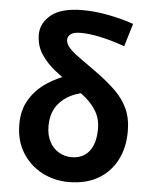

<svg xmlns="http://www.w3.org/2000/svg" viewBox="-56 -859 729 919"><g transform="rotate(5 308.0 -399.5)"><path d="M307.8 13.8Q239 13.8 180 -17Q121 -47.7 85.1 -105.1Q49.3 -162.5 49.3 -242.7Q49.3 -311.6 80.6 -362.3Q111.9 -413 162.9 -446.4Q213.8 -479.8 271.5 -496.9L338.6 -417Q269.9 -401.8 229.6 -358.6Q189.2 -315.4 189.2 -244.9Q189.2 -200.9 206.1 -169.5Q223 -138.1 251.1 -121.9Q279.3 -105.8 311.7 -105.8Q347.4 -105.8 373 -122.3Q398.6 -138.8 412.5 -171.4Q426.4 -203.9 426.4 -252.2Q426.4 -298.1 406.6 -332.8Q386.9 -367.4 353.9 -395.7Q320.9 -423.9 281.2 -450.2Q240.5 -478.2 199.5 -510.4Q158.6 -542.7 131.7 -583.6Q104.8 -624.6 104.8 -677.5Q104.8 -732.4 153.2 -772Q201.7 -811.7 304.7 -811.7Q362.8 -811.7 426 -799.8Q489.2 -788 549.9 -766.9L516.8 -657Q454.9 -679 400.8 -690.7Q346.7 -702.5 304.3 -702.5Q271.1 -702.5 256.5 -691.4Q241.9 -680.4 241.9 -664.7Q241.9 -641.9 264.4 -619.8Q286.9 -597.8 323.2 -572.7Q359.5 -547.6 402.2 -516.1Q451.7 -480.2 489.5 -443.1Q527.4 -406 548.5 -360.3Q569.5 -314.6 569.5 -252Q569.5 -173.1 538.2 -113.1Q506.8 -53.1 448.6 -19.7Q390.3 13.8 307.8 13.8Z"/></g></svg>

Font: Noto Sans TC
Style: Regular
Weight: 100
Designer: Ryoko NISHIZUKA 西塚涼子 (kana, bopomofo & ideographs); Paul D. Hunt (Latin, Greek & Cyrillic); Sandoll Communications 산돌커뮤니
Foundry: Adobe
Version: Version 2.004;hotconv 1.0.118;makeotfexe 2.5.65603